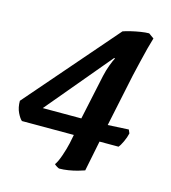

<svg xmlns="http://www.w3.org/2000/svg" viewBox="-118 -652 756 847"><g transform="rotate(15 260.0 -228.5)"><path d="M230 111Q227 111 219 106Q211 101 207 97Q218 82 229 50Q240 18 246 -9L254 -49H17Q7 -57 -4 -79.5Q-15 -102 -15 -133L343 -546Q357 -551 378 -556Q399 -561 421 -564.5Q443 -568 459 -568L483 -551Q477 -532 469 -501.5Q461 -471 453 -436.5Q445 -402 437 -368L387 -130L482 -135L489 -119Q485 -100 475 -79Q465 -58 458 -50H371L343 89Q332 93 312.5 98.5Q293 104 271 107.5Q249 111 230 111ZM91 -128H267L311 -334Q317 -361 326 -385Q335 -409 342 -422L338 -423Z"/></g></svg>

Font: Texturina 12pt ExtraBold
Style: Italic
Weight: 800
Italic angle: -11°
Designer: Guillermo Torres Carreño
Foundry: Omnibus-Type
Version: Version 1.002